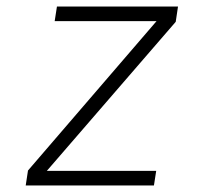

<svg xmlns="http://www.w3.org/2000/svg" viewBox="-20 -570 640 590"><path d="M59 0 66 -46 461 -505H148L155 -550H527L520 -503L124 -45H460L453 0Z"/></svg>

Font: JetBrains Mono NL Thin
Style: Italic
Weight: 100
Italic angle: -9°
Monospace: yes
Designer: Philipp Nurullin, Konstantin Bulenkov
Foundry: JetBrains
Version: Version 2.305; ttfautohint (v1.8.4.7-5d5b)